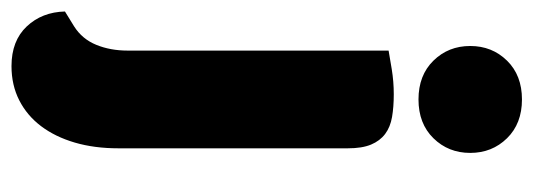

<svg xmlns="http://www.w3.org/2000/svg" viewBox="-324 -434 928 334"><g transform="rotate(90 140.0 -267.0)"><path d="M53 -621Q53 -659 78.5 -685Q104 -711 146 -711Q188 -711 213.5 -685Q239 -659 239 -621Q239 -583 213.5 -557Q188 -531 146 -531Q104 -531 78.5 -557Q53 -583 53 -621ZM19 68Q41 54 51 29.5Q61 5 61 -25V-479Q72 -481 93.5 -484.5Q115 -488 137 -488Q159 -488 176.5 -485Q194 -482 206 -473Q218 -464 224.5 -448.5Q231 -433 231 -408V-9Q231 33 221 67Q211 101 192.5 125.5Q174 150 147.5 163.5Q121 177 88 177Q44 177 19 150.5Q-6 124 -7 84Z"/></g></svg>

Font: Baloo Bhai
Style: Regular
Weight: 400
Designer: Supriya Tembe, Noopur Datye and Ek Type
Foundry: Ek Type
Version: Version 1.100;PS 1.000;hotconv 1.0.88;makeotf.lib2.5.647800;